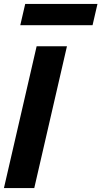

<svg xmlns="http://www.w3.org/2000/svg" viewBox="-29 -955 515 975"><path d="M-9 0 157 -720H311L145 0ZM74 -827 99 -935H466L441 -827Z"/></svg>

Font: Instrument Sans
Style: Bold Italic
Weight: 700
Italic angle: -13°
Designer: Rodrigo Fuenzalida
Foundry: fragTYPE
Version: Version 1.000;gftools[0.9.28]